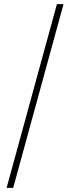

<svg xmlns="http://www.w3.org/2000/svg" viewBox="-20 -760 370 931"><path d="M12 151 256 -740H288L44 151Z"/></svg>

Font: Plexus Sans ExtraLight
Style: Regular
Weight: 250
Version: Version 2.001;PS 002.001;hotconv 1.0.70;makeotf.lib2.5.58329